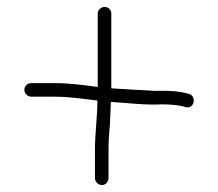

<svg xmlns="http://www.w3.org/2000/svg" viewBox="-20 -570 628 552"><path d="M292 -58V-141C292 -164.3 293.8 -189 296 -213L298 -259C298 -265 298.3 -271 299 -277C349.2 -273.9 396.2 -267.4 445 -270C464.2 -270 487.8 -268.4 503 -265L514 -262C539.3 -255.7 546 -294.3 523 -300L512 -303C493.9 -307.5 468.2 -309 445 -309C433 -308.3 419.7 -308.7 405 -310C369.8 -311.7 338.3 -313.7 300 -316V-531C300 -541.6 291.6 -550 281 -550C270.4 -550 261 -541.6 261 -531V-320C223.4 -325 180.4 -331 138 -331H70C59.4 -331 50 -322.6 50 -312C50 -301.4 59.4 -292 70 -292H138C180.9 -292 220.9 -285.3 260 -281C260 -233.6 253 -187 253 -141V-58C253 -47.4 262.4 -38 273 -38C283.6 -38 292 -47.4 292 -58Z"/></svg>

Font: Just Breathe
Style: Regular
Weight: 400
Foundry: Cannot Into Space Fonts
Version: Version 0.72